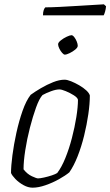

<svg xmlns="http://www.w3.org/2000/svg" viewBox="-20 -869 511 889"><path d="M131 0Q110 0 88.5 -12Q67 -24 51.5 -40Q36 -56 31 -68Q31 -100 37.5 -150Q44 -200 56 -254.5Q68 -309 84.5 -356Q101 -403 122 -430Q141 -444 169 -460.5Q197 -477 226 -488.5Q255 -500 279 -500Q291 -500 309.5 -492.5Q328 -485 347 -474Q366 -463 379.5 -450.5Q393 -438 396 -427Q396 -389 389 -340.5Q382 -292 369.5 -241Q357 -190 339.5 -145.5Q322 -101 301 -71Q283 -56 253.5 -39.5Q224 -23 191 -11.5Q158 0 131 0ZM156 -43Q165 -43 183.5 -47Q202 -51 220 -57Q238 -63 245 -68Q265 -94 282.5 -137Q300 -180 313 -230Q326 -280 333.5 -327Q341 -374 341 -407Q339 -417 321.5 -428Q304 -439 284.5 -447Q265 -455 255 -455Q239 -455 216 -446.5Q193 -438 177 -429Q162 -413 147 -371.5Q132 -330 118.5 -277.5Q105 -225 97 -173.5Q89 -122 89 -85Q106 -63 127.5 -53Q149 -43 156 -43ZM280 -616Q275 -616 267.5 -624.5Q260 -633 254.5 -644.5Q249 -656 249 -664Q249 -672 261.5 -682Q274 -692 289 -699Q304 -706 311 -706Q317 -706 324 -697Q331 -688 335.5 -676.5Q340 -665 340 -657Q340 -649 328.5 -639.5Q317 -630 302.5 -623Q288 -616 280 -616ZM179 -798Q179 -813 182.5 -822.5Q186 -832 190 -835Q217 -835 256 -837Q295 -839 336 -841.5Q377 -844 410.5 -846Q444 -848 461 -849L471 -840Q470 -827 466.5 -815Q463 -803 460 -798Z"/></svg>

Font: Texturina 72pt 72pt Thin
Style: Italic
Weight: 100
Italic angle: -11°
Designer: Guillermo Torres Carreño
Foundry: Omnibus-Type
Version: Version 1.002; ttfautohint (v1.8.3)